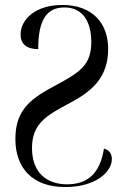

<svg xmlns="http://www.w3.org/2000/svg" viewBox="-20 -744 509 774"><path d="M243 10C366 10 431 -51 431 -103C431 -119 424 -139 399 -145C384 -50 338 -1 251 -1C167 -1 109 -49 109 -147C109 -245 166 -278 260 -328C350 -375 416 -431 416 -547C416 -652 351 -724 231 -724C122 -724 63 -665 63 -605C63 -566 88 -546 134 -546C134 -661 166 -714 240 -714C310 -714 348 -662 348 -574C348 -483 303 -453 206 -401C112 -350 42 -308 42 -184C42 -69 108 10 243 10Z"/></svg>

Font: Noto Serif Display Condensed
Style: Regular
Weight: 400
Width: 3
Designer: Monotype Design Team
Foundry: Monotype Imaging Inc.
Version: Version 2.009